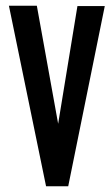

<svg xmlns="http://www.w3.org/2000/svg" viewBox="-20 -644 390 667"><path d="M140 3 11 -624H108L182 -214L249 -623H344L217 3Z"/></svg>

Font: Inconsolata ExtraCondensed ExtraBold
Style: Regular
Weight: 800
Width: 2
Monospace: yes
Designer: Raph Levien, Cyreal, Brenton Simpson
Foundry: Raph Levien, Cyreal, Google
Version: Version 3.001; ttfautohint (v1.8.2.53-6de2)